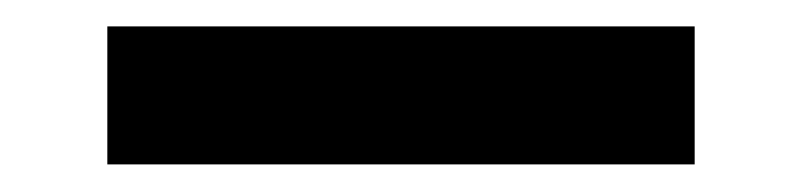

<svg xmlns="http://www.w3.org/2000/svg" viewBox="-20 -386 601 144"><path d="M60.5 -366.2V-262.7H501V-366.2Z"/></svg>

Font: Estedad Bold
Style: Regular
Weight: 700
Designer: Amin Abedi
Version: Version 7.3